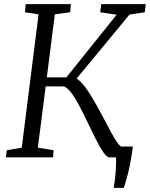

<svg xmlns="http://www.w3.org/2000/svg" viewBox="-20 -763 727 931"><path d="M531.5 148Q534.5 130 537 109.5Q539.5 89 541 68.8Q542.5 48.5 543 30.8Q543.5 13 542 0L478.5 -52.5H624.5Q618 -2 610 36.5Q602 75 594.2 102.5Q586.5 130 580.5 148ZM511.5 0Q498 0 481 -24.8Q464 -49.5 444.2 -88.8Q424.5 -128 403.8 -171.8Q383 -215.5 362 -254.8Q341 -294 321 -319Q301 -344 283.5 -344H182L187.5 -388H302L545.5 -691.5L466 -703.5L471 -743H687L682 -703.5L608 -692.5L328 -353.5L337 -387.5Q350.5 -384.5 364 -372.8Q377.5 -361 391.8 -342.5Q406 -324 420.2 -300.5Q434.5 -277 449 -251.5Q467.5 -218.5 485.5 -184Q503.5 -149.5 519.2 -120.5Q535 -91.5 548.2 -72.5Q561.5 -53.5 571 -50.5L614.5 -39.5L610.5 0ZM9 0 13 -34.5 85.5 -47 167 -693.5 101 -703.5 105 -743H324L320 -703.5L246 -693.5L163.5 -47L240 -34.5L237 0Z"/></svg>

Font: Merriweather 20pt Light
Style: Italic
Weight: 300
Italic angle: -7.8°
Version: Version 2.101